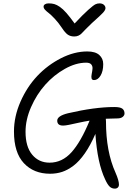

<svg xmlns="http://www.w3.org/2000/svg" viewBox="-20 -1010 779 1127"><path d="M564 -990.2Q580.1 -990.2 589.6 -981.9Q599.1 -973.6 599.1 -961.9Q599.1 -951.7 585.7 -936.5Q572.3 -921.4 520 -875Q502 -858.4 483.9 -839.6Q465.8 -820.8 458.7 -813.5Q451.7 -806.2 440.9 -801Q430.2 -795.9 416 -795.9Q393.6 -795.9 377.9 -806.6Q362.3 -817.4 342.8 -847.2Q322.3 -877.9 300.3 -901.1Q278.3 -924.3 265.6 -933.8Q252.9 -943.4 244.4 -952.6Q235.8 -961.9 235.8 -971.2Q235.8 -979.5 244.1 -984.9Q252.4 -990.2 265.1 -990.2Q284.2 -990.2 298.8 -986.1Q313.5 -981.9 331.5 -969.5Q349.6 -957 370.1 -933.6Q390.6 -910.2 418 -872.1Q467.8 -925.3 498 -952.1Q528.3 -979 539.8 -984.6Q551.3 -990.2 564 -990.2ZM350.1 -272.9Q315.9 -272.9 315.9 -301.8Q315.9 -329.6 378.9 -345.2Q536.1 -381.8 650.9 -381.8Q685.5 -381.8 698.2 -372.1Q710.9 -362.3 710.9 -344.2Q710.9 -332.5 700 -323.7Q689 -314.9 668.9 -314.9Q643.1 -314.9 601.1 -313Q602.1 -308.1 602.1 -296.9Q602.1 -120.1 658.2 3.9Q678.2 49.8 678.2 73.2Q678.2 84.5 671.6 90.8Q665 97.2 653.8 97.2Q635.7 97.2 623 84.7Q610.4 72.3 597.2 43Q551.3 -53.7 540 -224.1Q510.7 -156.7 478 -109.9Q445.3 -63 411.4 -37.4Q377.4 -11.7 344.5 -1Q311.5 9.8 273.9 9.8Q178.2 9.8 120.1 -52.2Q62 -114.3 62 -237.8Q62 -326.2 100.3 -413.3Q138.7 -500.5 199.2 -564.5Q259.8 -628.4 337.9 -668.2Q416 -708 492.2 -708Q539.6 -708 562.7 -687.3Q585.9 -666.5 585.9 -633.8Q585.9 -591.8 570.1 -565.9Q554.2 -540 532.2 -540Q519.5 -540 517.3 -550.5Q515.1 -561 518.3 -575.9Q521.5 -590.8 522.9 -606Q524.4 -621.1 515.9 -631.6Q507.3 -642.1 485.8 -642.1Q425.3 -642.1 360.6 -605.7Q295.9 -569.3 245.4 -512.5Q194.8 -455.6 162.4 -381.6Q129.9 -307.6 129.9 -236.8Q129.9 -148.9 168.9 -102.1Q208 -55.2 271 -55.2Q344.7 -55.2 399.7 -116.2Q454.6 -177.2 505.9 -301.8Q474.6 -296.9 440.4 -289.3Q406.2 -281.7 384.8 -277.3Q363.3 -272.9 350.1 -272.9Z"/></svg>

Font: Shantell Sans Normal
Style: Regular
Weight: 300
Designer: Stephen Nixon, Anya Danilova, Shantell Martin
Foundry: Arrow Type
Version: Version 1.006;[559af2be0]